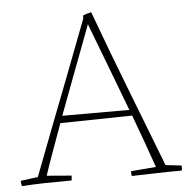

<svg xmlns="http://www.w3.org/2000/svg" viewBox="-49 -694 738 750"><g transform="rotate(-5 320.0 -319.5)"><path d="M7 7Q6 3 5 -3.5Q4 -10 4 -14L72 -23Q105 -110 145 -213.5Q185 -317 226 -423.5Q267 -530 303 -625V-636Q309 -639 319.5 -642Q330 -645 336 -646L338 -640Q396 -482 457 -325.5Q518 -169 573 -26L635 -19Q637 -8 634 1Q580 1 530 2.5Q480 4 438 5Q436 -3 437 -14L535 -22Q518 -71 499 -123.5Q480 -176 460 -230L178 -225Q159 -172 140.5 -121.5Q122 -71 107 -25L204 -17Q204 -13 203.5 -7.5Q203 -2 202 2Q146 2 99.5 3Q53 4 7 7ZM188 -253H451Q419 -338 386.5 -423Q354 -508 322 -592L319 -601Q304 -561 283 -505.5Q262 -450 237.5 -385Q213 -320 188 -253Z"/></g></svg>

Font: Labrada ExtraLight
Style: Regular
Weight: 200
Designer: Mercedes Jáuregui
Foundry: Omnibus-Type Team
Version: Version 1.000; ttfautohint (v1.8.4.7-5d5b)